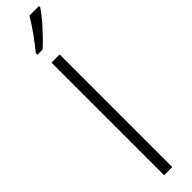

<svg xmlns="http://www.w3.org/2000/svg" viewBox="-347 -1021 916 916"><g transform="rotate(-45 111.5 -562.5)"><path d="M223 -1051V-1059H158C131 -1012 93 -960 53 -911V-900H88C131 -938 194 -1007 223 -1051ZM129 -66V-826H74V-66Z"/></g></svg>

Font: Noto Sans Malayalam UI Condensed Light
Style: Regular
Weight: 300
Width: 3
Designer: Jelle Bosma - Monotype Design Team
Foundry: Monotype Imaging Inc.
Version: Version 2.104